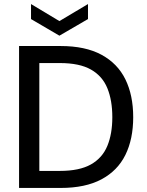

<svg xmlns="http://www.w3.org/2000/svg" viewBox="-20 -927 725 947"><path d="M74 0V-700H279Q401 -700 480.5 -657Q560 -614 598.5 -535.5Q637 -457 637 -349Q637 -241 598.5 -163Q560 -85 480.5 -42.5Q401 0 279 0ZM174 -84H275Q372 -84 428.5 -116Q485 -148 509.5 -207.5Q534 -267 534 -349Q534 -432 509.5 -492Q485 -552 428.5 -584Q372 -616 275 -616H174ZM273 -751 133 -833V-907L273 -823L414 -907V-833Z"/></svg>

Font: DM Sans 12pt Medium
Style: Regular
Weight: 500
Version: Version 4.004;gftools[0.9.30]